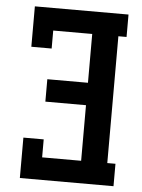

<svg xmlns="http://www.w3.org/2000/svg" viewBox="-53 -777 605 819"><g transform="rotate(5 250.0 -367.5)"><path d="M63 0V-173H150V-96H317V-334H143V-430H317V-639H150V-562H63V-735H464V-639H429V-96H464V0Z"/></g></svg>

Font: Iosevka Slab
Style: Bold
Weight: 700
Monospace: yes
Designer: Belleve Invis
Foundry: Belleve Invis
Version: Version 11.1.1; ttfautohint (v1.8.3)